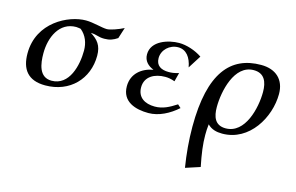

<svg xmlns="http://www.w3.org/2000/svg" viewBox="-94 -696 1871 1215"><g transform="rotate(15 842.0 -88.0)"><path d="M36 -152C36 -50 81 15 196 15C357 15 466 -99 466 -251C466 -319 438 -351 390 -381C431 -380 439 -367 481 -367C516 -367 539 -376 566 -394L589 -466C554 -448 503 -430 481 -430C448 -430 389 -449 340 -449C227 -449 36 -357 36 -152ZM133 -179C133 -284 181 -393 291 -393C303 -393 321 -389 321 -389C360 -357 377 -311 377 -261C377 -165 344 -24 227 -24C145 -24 133 -110 133 -179Z M697 -114C697 -12 788 15 872 15C940 15 1007 -20 1061 -68L1040 -87C992 -56 952 -35 900 -35C835 -35 786 -65 786 -131C786 -202 848 -234 917 -234C936 -234 955 -231 980 -222L995 -280C966 -271 948 -269 929 -269C880 -269 845 -288 845 -338C845 -392 892 -436 948 -436C1001 -436 1033 -393 1044 -330L1098 -415C1054 -445 995 -464 947 -464C877 -464 768 -431 768 -342C768 -298 797 -272 833 -258C759 -245 697 -197 697 -114Z M1164 26C1164 115 1172 203 1186 290L1281 259C1264 175 1256 115 1256 55C1256 32 1257 9 1260 -15C1286 12 1320 20 1357 20C1535 20 1640 -162 1640 -315C1640 -409 1581 -464 1484 -464C1286 -464 1164 -329 1164 26ZM1281 -134C1281 -237 1320 -420 1447 -420C1518 -420 1539 -367 1539 -301C1539 -196 1497 -18 1369 -18C1299 -18 1281 -71 1281 -134Z"/></g></svg>

Font: KpRoman
Style: SemiboldItalic
Weight: 600
Italic angle: -11°
Version: Version 0.66